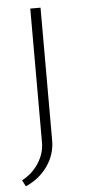

<svg xmlns="http://www.w3.org/2000/svg" viewBox="-52 -512 343 764"><g transform="rotate(-5 119.5 -129.5)"><path d="M20 222 7 197Q49 175 74 136Q99 97 99 54V-481H140V50Q140 105 107.5 151.5Q75 198 20 222Z"/></g></svg>

Font: Cantarell Light
Style: Regular
Weight: 300
Designer: Dave Crossland, Nikolaus Waxweiler, Florian Fecher, Jacques Le Bailly, Eben Sorkin, Alexei Vanyashin, Alexios Zavras, Em
Version: Version 0.303